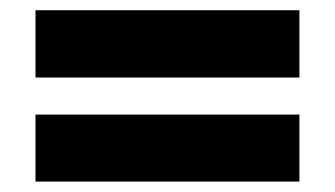

<svg xmlns="http://www.w3.org/2000/svg" viewBox="-20 -533 649 372"><path d="M48.8 -382.8V-513.2H560.1V-382.8ZM48.8 -181.2V-311H560.1V-181.2Z"/></svg>

Font: LT Superior Black
Style: Regular
Weight: 900
Designer: Daniel Lyons
Foundry: LyonsType
Version: Version 2.005